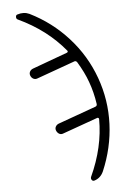

<svg xmlns="http://www.w3.org/2000/svg" viewBox="-55 -582 609 863"><g transform="rotate(-5 250.0 -150.5)"><path d="M55.7 -512.7Q48.8 -515.6 48.8 -524.4Q48.8 -533.2 55.7 -535.2Q85 -544.9 110.4 -533.2Q209 -484.4 282.2 -403.3Q355.5 -322.3 392.6 -219.7Q429.7 -117.2 425.3 -9.3Q420.9 98.6 377 201.2Q364.3 229.5 336.9 238.3Q329.1 241.2 324.2 234.9Q319.3 228.5 322.3 220.7Q381.8 91.8 380.9 -35.2Q380.9 -38.1 378.4 -40Q376 -42 373 -41L214.8 15.6Q205.1 19.5 196.8 15.1Q188.5 10.7 184.1 1Q179.7 -8.8 184.1 -17.6Q188.5 -26.4 198.2 -30.3L369.1 -91.8Q377 -94.7 376 -103.5Q368.2 -157.2 350.6 -205.1Q335 -249 304.7 -298.8Q298.8 -305.7 292 -302.7L121.1 -241.2Q111.3 -237.3 102.5 -241.7Q93.8 -246.1 89.8 -255.9Q85.9 -265.6 90.3 -274.4Q94.7 -283.2 105.5 -287.1L262.7 -344.7Q265.6 -345.7 266.6 -348.6Q267.6 -351.6 265.6 -353.5Q183.6 -453.1 55.7 -512.7Z"/></g></svg>

Font: Rounded Mgen+ 1mn light
Style: Regular
Weight: 200
Designer: [Source Han Sans]
Ryoko NISHIZUKA  (kana & ideographs); Paul D. Hunt (Latin, Greek & Cyrillic); Wenlong ZHANG  (bopomofo
Version: Version 1.059.20150602